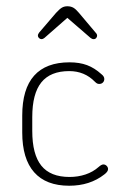

<svg xmlns="http://www.w3.org/2000/svg" viewBox="-20 -583 393 613"><path d="M51 -214V-160Q51 -76 89 -33Q127 10 201 10Q267 10 313 -26Q325 -35 325 -43Q325 -49 320.5 -53.5Q316 -58 310 -58Q304 -58 295 -50Q277 -34 253 -26Q229 -18 202 -18Q141 -18 112 -54Q83 -90 83 -165V-209Q83 -284 112 -320Q141 -356 201 -356Q250 -356 283 -322Q287 -318 290 -316.5Q293 -315 297 -315Q304 -315 308.5 -319.5Q313 -324 313 -331Q313 -339 304 -346Q282 -366 258 -375Q234 -384 202 -384Q127 -384 89 -341.5Q51 -299 51 -214ZM195 -526 269 -462Q274 -458 279 -458Q284 -458 287 -461.5Q290 -465 290 -469Q290 -474 286 -478L232 -542Q222 -554 214 -558.5Q206 -563 195 -563Q185 -563 177.5 -558.5Q170 -554 159 -542L105 -479Q101 -474 101 -469Q101 -465 104.5 -461.5Q108 -458 113 -458Q117 -458 122 -462Z"/></svg>

Font: Beiruti ExtraLight
Style: Regular
Weight: 250
Designer: Arlette Boutros
Foundry: Boutros
Version: Version 1.41